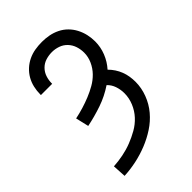

<svg xmlns="http://www.w3.org/2000/svg" viewBox="-221 -623 941 941"><g transform="rotate(-45 250.0 -152.5)"><path d="M72 223 68 153Q101 151 134 144.5Q167 138 198 126Q229 114 258 97.5Q287 81 309.5 56.5Q332 32 345 0.5Q358 -31 358 -64Q358 -89 350 -113Q342 -137 324 -154Q278 -123 225.5 -105Q173 -87 119 -76L103 -144Q132 -150 160 -158.5Q188 -167 215 -178Q242 -189 267.5 -203.5Q293 -218 313.5 -239Q334 -260 346.5 -287.5Q359 -315 359 -344Q359 -367 352 -388.5Q345 -410 329.5 -426.5Q314 -443 292.5 -450.5Q271 -458 249 -458Q227 -458 206 -451.5Q185 -445 169.5 -429.5Q154 -414 147 -393Q140 -372 140 -350V-347H62V-352Q62 -376 67.5 -400Q73 -424 85 -445Q97 -466 115 -482.5Q133 -499 155 -509.5Q177 -520 201 -524Q225 -528 249 -528Q274 -528 298 -523.5Q322 -519 344.5 -508Q367 -497 384.5 -479.5Q402 -462 413.5 -440Q425 -418 430.5 -394Q436 -370 436 -345Q436 -306 421.5 -269.5Q407 -233 381 -204Q395 -190 405.5 -174Q416 -158 423 -140Q430 -122 433 -103Q436 -84 436 -65Q436 -23 420.5 18Q405 59 377.5 91.5Q350 124 314 147.5Q278 171 238 187Q198 203 156 212Q114 221 72 223Z"/></g></svg>

Font: Iosevka Fuck
Style: Regular
Weight: 400
Monospace: yes
Designer: Belleve Invis
Foundry: Belleve Invis
Version: Version 28.0.7; ttfautohint (v1.8.3)